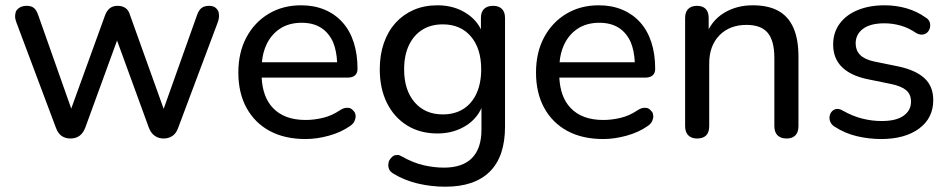

<svg xmlns="http://www.w3.org/2000/svg" viewBox="-20 -516 3589 725"><path d="M246 7Q227 7 213 -2.5Q199 -12 191 -34L42 -431Q37 -444 37 -455Q37 -460 39 -469Q41 -478 52 -486Q63 -494 81 -494Q98 -494 108 -486Q118 -478 125 -457L249 -106L377 -459Q384 -477 395.5 -485.5Q407 -494 424 -494Q442 -494 454 -485.5Q466 -477 471 -459L598 -105L724 -459Q731 -479 742 -486.5Q753 -494 769 -494Q787 -494 796 -485Q805 -476 806 -467.5Q807 -459 807 -456Q807 -444 802 -431L653 -34Q646 -13 631.5 -3Q617 7 598 7Q579 7 564.5 -3Q550 -13 542 -34L422 -363L302 -34Q294 -13 280 -3Q266 7 246 7Z M1134 9Q1055 9 998.5 -21.5Q942 -52 911 -108.5Q880 -165 880 -242Q880 -318 910.5 -375Q941 -432 994.5 -464Q1048 -496 1117 -496Q1166 -496 1205.5 -479.5Q1245 -463 1273 -432Q1301 -401 1315.5 -356.5Q1330 -312 1330 -256Q1330 -240 1320.5 -231.5Q1311 -223 1293 -223H968Q972 -149 1010 -109Q1053 -63 1134 -63Q1166 -63 1199.5 -71Q1233 -79 1264 -100Q1278 -109 1290 -109Q1291 -109 1297.5 -108.5Q1304 -108 1312 -100.5Q1320 -93 1321.5 -86.5Q1323 -80 1323 -76Q1323 -69 1318.5 -58.5Q1314 -48 1300 -39Q1267 -16 1221.5 -3.5Q1176 9 1134 9ZM1238 -356Q1222 -392 1192.5 -411Q1163 -430 1119 -430Q1071 -430 1037 -407.5Q1003 -385 985 -345Q972 -316 969 -281H1253Q1251 -324 1238 -356Z M1652 -84Q1697 -84 1729.5 -104.5Q1762 -125 1779.5 -163.5Q1797 -202 1797 -254Q1797 -333 1758 -378.5Q1719 -424 1652 -424Q1607 -424 1574.5 -403.5Q1542 -383 1524 -345Q1506 -307 1506 -254Q1506 -176 1545.5 -130Q1585 -84 1652 -84ZM1662 189Q1608 189 1557.5 177Q1507 165 1466 140Q1453 132 1449.5 123.5Q1446 115 1446 108Q1446 104 1447.5 96.5Q1449 89 1456.5 80.5Q1464 72 1470.5 70.5Q1477 69 1480 69Q1488 69 1496 74Q1540 99 1580 108Q1620 117 1656 117Q1727 117 1762.5 80.5Q1798 44 1798 -26V-108Q1781 -70 1745 -45Q1696 -12 1632 -12Q1566 -12 1517 -42.5Q1468 -73 1441 -127.5Q1414 -182 1414 -254Q1414 -309 1429.5 -353.5Q1445 -398 1473.5 -429.5Q1502 -461 1542 -478.5Q1582 -496 1632 -496Q1697 -496 1745 -463Q1779 -440 1796 -405V-448Q1796 -471 1808 -482.5Q1820 -494 1842 -494Q1863 -494 1875 -482.5Q1887 -471 1887 -448V-38Q1887 75 1829.5 132Q1772 189 1662 189Z M2258 9Q2179 9 2122.5 -21.5Q2066 -52 2035 -108.5Q2004 -165 2004 -242Q2004 -318 2034.5 -375Q2065 -432 2118.5 -464Q2172 -496 2241 -496Q2290 -496 2329.5 -479.5Q2369 -463 2397 -432Q2425 -401 2439.5 -356.5Q2454 -312 2454 -256Q2454 -240 2444.5 -231.5Q2435 -223 2417 -223H2092Q2096 -149 2134 -109Q2177 -63 2258 -63Q2290 -63 2323.5 -71Q2357 -79 2388 -100Q2402 -109 2414 -109Q2415 -109 2421.5 -108.5Q2428 -108 2436 -100.5Q2444 -93 2445.5 -86.5Q2447 -80 2447 -76Q2447 -69 2442.5 -58.5Q2438 -48 2424 -39Q2391 -16 2345.5 -3.5Q2300 9 2258 9ZM2362 -356Q2346 -392 2316.5 -411Q2287 -430 2243 -430Q2195 -430 2161 -407.5Q2127 -385 2109 -345Q2096 -316 2093 -281H2377Q2375 -324 2362 -356Z M2612 7Q2591 7 2579 -5Q2567 -17 2567 -40V-448Q2567 -471 2579 -482.5Q2591 -494 2612 -494Q2633 -494 2644.5 -482.5Q2656 -471 2656 -448V-366L2645 -381Q2666 -438 2713.5 -467Q2761 -496 2822 -496Q2881 -496 2919 -475Q2957 -454 2976 -411Q2995 -368 2995 -302V-40Q2995 -17 2983.5 -5Q2972 7 2950 7Q2928 7 2916 -5Q2904 -17 2904 -40V-297Q2904 -362 2879 -392Q2854 -422 2799 -422Q2735 -422 2696.5 -382.5Q2658 -343 2658 -276V-40Q2658 7 2612 7Z M3307 9Q3262 9 3216.5 -1.5Q3171 -12 3131 -38Q3120 -45 3115.5 -55.5Q3111 -66 3112.5 -76.5Q3114 -87 3121 -95Q3128 -103 3138.5 -104.5Q3149 -106 3161 -99Q3200 -77 3236.5 -68Q3273 -59 3309 -59Q3364 -59 3392 -79Q3420 -99 3420 -132Q3420 -160 3401.5 -175.5Q3383 -191 3344 -199L3251 -218Q3189 -232 3157.5 -264.5Q3126 -297 3126 -348Q3126 -393 3150.5 -426.5Q3175 -460 3219 -478Q3263 -496 3320 -496Q3364 -496 3403.5 -484.5Q3443 -473 3475 -450Q3487 -443 3490.5 -432.5Q3494 -422 3491.5 -411.5Q3489 -401 3482 -394Q3475 -387 3464 -385.5Q3453 -384 3440 -391Q3411 -411 3380.5 -419.5Q3350 -428 3320 -428Q3266 -428 3238.5 -407Q3211 -386 3211 -352Q3211 -326 3227.5 -309Q3244 -292 3280 -284L3373 -265Q3438 -251 3471 -220.5Q3504 -190 3504 -138Q3504 -70 3450.5 -30.5Q3397 9 3307 9Z"/></svg>

Font: Nunito Medium
Style: Regular
Weight: 500
Designer: Vernon Adams
Foundry: Vernon Adams
Version: Version 3.602